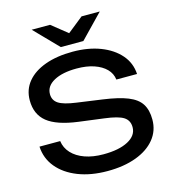

<svg xmlns="http://www.w3.org/2000/svg" viewBox="-137 -1075 1077 1201"><g transform="rotate(-15 401.5 -474.5)"><path d="M38 -244H172Q178 -199 209.5 -165Q241 -131 293 -112.5Q345 -94 413 -94Q514 -94 573 -125.5Q632 -157 632 -211Q632 -255 598 -277Q564 -299 475 -310L313 -331Q177 -349 115.5 -398.5Q54 -448 54 -539Q54 -608 95.5 -658.5Q137 -709 213 -736.5Q289 -764 391 -764Q492 -764 570 -734Q648 -704 694.5 -650.5Q741 -597 745 -525H611Q606 -565 577.5 -594Q549 -623 501 -639.5Q453 -656 388 -656Q296 -656 241 -626Q186 -596 186 -544Q186 -504 218.5 -482.5Q251 -461 332 -450L496 -427Q597 -413 655.5 -389.5Q714 -366 739 -326.5Q764 -287 764 -225Q764 -153 720 -99Q676 -45 596.5 -15.5Q517 14 411 14Q303 14 220.5 -18.5Q138 -51 90 -109Q42 -167 38 -244ZM474 -811H328L180 -963H299L429 -859H373L503 -963H621Z"/></g></svg>

Font: Unbounded
Style: Regular
Weight: 400
Designer: Luke Prowse, Jean-Baptiste Morizot, Fátima Lázaro, Florian Runge
Foundry: NaN
Version: Version 1.701;gftools[0.9.28.dev5+ged2979d]